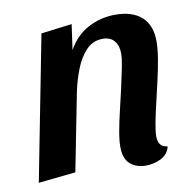

<svg xmlns="http://www.w3.org/2000/svg" viewBox="-67 -598 695 686"><g transform="rotate(-10 281.0 -255.0)"><path d="M409 20Q374 20 352 0.5Q330 -19 330 -62Q330 -84 336 -118Q342 -152 351.5 -191Q361 -230 369.5 -268.5Q378 -307 384.5 -339Q391 -371 391 -390Q391 -419 376.5 -436Q362 -453 335 -453Q299 -453 274.5 -427Q250 -401 235 -362Q220 -323 212 -285L156 0L21 14L123 -510L235 -524L222 -432Q250 -482 295.5 -506Q341 -530 394 -530Q456 -530 489.5 -499.5Q523 -469 523 -411Q523 -384 517 -348Q511 -312 502 -272.5Q493 -233 484 -195Q475 -157 469 -126Q463 -95 463 -77Q463 -59 470 -48Q477 -37 497 -34Q490 -6 464.5 7Q439 20 409 20Z"/></g></svg>

Font: Sansita Swashed Light Medium
Style: Regular
Weight: 500
Version: Version 1.003